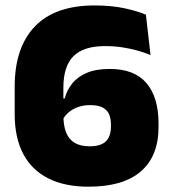

<svg xmlns="http://www.w3.org/2000/svg" viewBox="-20 -673 634 706"><path d="M305.5 13.5Q218 13.5 157.2 -17.2Q96.5 -48 65.2 -107.5Q34 -167 34 -253V-354.5Q34 -498 108 -575.5Q182 -653 328 -653Q388 -653 435.8 -643Q483.5 -633 516.5 -619L533.5 -470.5Q511 -480 485 -487.2Q459 -494.5 429.5 -499Q400 -503.5 366 -503.5Q287.5 -503.5 250.2 -466.5Q213 -429.5 213 -350V-250.5Q213 -211 223.2 -185.5Q233.5 -160 255 -147.5Q276.5 -135 309.5 -135Q351 -135 369.5 -153.5Q388 -172 388 -208V-214Q388 -237 381 -253Q374 -269 357.2 -277.8Q340.5 -286.5 311 -286.5Q288 -286.5 268.2 -279.8Q248.5 -273 233.8 -261Q219 -249 210.5 -232.5L189.5 -311H218Q226 -341.5 245.5 -366Q265 -390.5 299 -405Q333 -419.5 383.5 -419.5Q474.5 -419.5 518.8 -367.2Q563 -315 563 -218V-206.5Q563 -99 498 -42.8Q433 13.5 305.5 13.5Z"/></svg>

Font: Anek Kannada ExtraBold
Style: Regular
Weight: 800
Version: Version 1.003